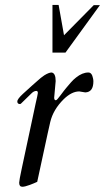

<svg xmlns="http://www.w3.org/2000/svg" viewBox="-20 -728 417 763"><path d="M318.8 -360.8 294.9 -364.7Q265.1 -364.7 233.4 -334Q191.4 -292.5 179.7 -243.2Q174.8 -221.7 169.9 -199.7L127.9 -5.4Q122.1 -2.9 114.5 0.5Q106.9 3.9 98.6 6.8Q78.6 14.2 68.8 14.2Q56.2 14.2 56.2 -2Q56.2 -10.3 66.4 -58.1Q76.7 -106 88.9 -163.3Q101.1 -220.7 109.1 -257.8Q117.2 -294.9 121.3 -315.2Q125.5 -335.4 127.9 -344.7Q130.4 -356.4 130.4 -358.4Q130.4 -366.7 124.5 -366.7Q114.7 -366.7 105 -356.9L64 -316.9Q61.5 -314.5 59.6 -314.5Q48.8 -314.5 48.8 -324.7Q48.8 -334.5 71.3 -355.2Q93.8 -376 107.7 -388.2Q121.6 -400.4 128.7 -406.7Q135.7 -413.1 142.3 -418.5Q148.9 -423.8 156.2 -428.7Q174.3 -439.9 185.1 -439.9Q201.2 -437.5 201.2 -405.8L195.3 -339.8Q195.3 -329.6 202.1 -329.6Q206.1 -329.6 220.9 -349.9Q235.8 -370.1 244.4 -380.1Q252.9 -390.1 262.2 -400.9Q271.5 -411.6 282.2 -419.9Q307.1 -439.9 331.1 -439.9Q345.2 -439.9 349.6 -417Q351.1 -410.6 351.1 -404.8Q351.1 -361.8 318.8 -360.8ZM352.5 -707.5H377L240.2 -519H188.5V-708.5H212.9L234.4 -587.9Z"/></svg>

Font: Cardo-Italic
Style: Italic
Weight: 400
Italic angle: -12°
Designer: David J. Perry
Foundry: David J. Perry
Version: Version 0.991